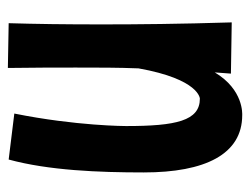

<svg xmlns="http://www.w3.org/2000/svg" viewBox="-92 -516 621 476"><g transform="rotate(90 218.0 -278.5)"><path d="M36 -543C40 -415 41 -310 41 -220C41 -130 40 -56 38 10L149 12C148 -56 148 -110 148 -157C148 -213 148 -261 150 -312C177 -463 225 -464 225 -464C280 -464 293 -405 293 -281C293 -281 293 -158 262 -4L376 10C403 -89 408 -213 408 -325C408 -477 363 -569 266 -569C264 -569 203 -573 160 -501L163 -541Z"/></g></svg>

Font: Rum Raisin
Style: Regular
Weight: 400
Designer: Astigmatic (AOETI)
Foundry: Astigmatic (AOETI)
Version: Version 1.000